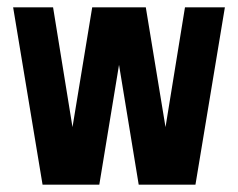

<svg xmlns="http://www.w3.org/2000/svg" viewBox="-20 -502 647 522"><path d="M15.7 -482.1H124.3L177.1 -156.4L230.7 -482.1H376.4L430 -156.4L482.9 -482.1H591.4L511.4 0H357.1L303.6 -325.7L250 0H95.7Z"/></svg>

Font: Aire Exterior
Style: Regular
Weight: 400
Width: 4
Designer: Jayvee Enaguas (HarvettFox96)
Version: 20190503.02